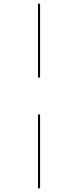

<svg xmlns="http://www.w3.org/2000/svg" viewBox="-20 -731 423 1040"><path d="M186 -311V-711H197V-311ZM186 289V-111H197V289Z"/></svg>

Font: EauTest Hairline
Style: Regular
Weight: 250
Designer: Christian Thalmann (Catharsis Fonts)
Version: Version 0.001;PS 000.001;hotconv 1.0.88;makeotf.lib2.5.64775